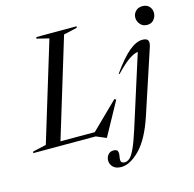

<svg xmlns="http://www.w3.org/2000/svg" viewBox="-171 -865 1247 1233"><g transform="rotate(-15 452.0 -248.5)"><path d="M350 -685 150 -28H378L555 -201L565 -193.5L444 27H440.5L377 0H-39L-36 -10L53 -30L252.5 -685L171 -705L174 -715H442L439 -705ZM819.5 -670.5Q819.5 -694.5 836.5 -712.5Q853.5 -730.5 882.5 -730.5Q911.5 -730.5 927.5 -712.5Q943.5 -694.5 943.5 -670.5Q943.5 -646 927.5 -626Q911.5 -606 882.5 -606Q853.5 -606 836.5 -626Q819.5 -646 819.5 -670.5ZM722 -42.5Q675 99.5 610 166Q545 232.5 486 232.5Q450 232.5 431.8 214.2Q413.5 196 413.5 171Q413.5 149 426.8 132.8Q440 116.5 463.5 116.5Q484 116.5 490 127.8Q496 139 491 165Q486 191 492.5 200Q499 209 515 209Q531.5 209 547.5 195.2Q563.5 181.5 582.2 141.8Q601 102 626 24L778 -454Q756.5 -453 720.8 -429.8Q685 -406.5 628 -347L623.5 -350.5Q688 -441.5 736.8 -481.8Q785.5 -522 825.5 -522Q856 -522 863 -507.2Q870 -492.5 861.5 -466Z"/></g></svg>

Font: Newsreader Display
Style: Italic
Weight: 400
Italic angle: -17°
Designer: Hugues Gentile
Foundry: Production Type
Version: Version 1.001